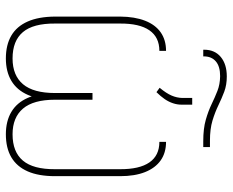

<svg xmlns="http://www.w3.org/2000/svg" viewBox="-88 -684 782 645"><g transform="rotate(90 302.5 -361.0)"><path d="M456.1 -505.9V-528.3Q492.7 -528.3 518.3 -510.3Q543.9 -492.2 557.6 -457.8Q571.3 -423.3 571.3 -374V-155.3Q571.3 -100.1 555.2 -63.5Q539.1 -26.9 507.8 -8.5Q476.6 9.8 430.7 9.8Q386.2 9.8 355.2 -8.8Q324.2 -27.3 308.1 -64.2Q292 -101.1 292 -155.3V-281.2H314.5V-155.3Q314.5 -83 344.2 -47.9Q374 -12.7 430.7 -12.7Q489.7 -12.7 519 -47.4Q548.3 -82 547.9 -155.3V-373Q548.3 -439 525.1 -472.4Q502 -505.9 456.1 -505.9ZM150.4 -528.3V-505.9Q104.5 -505.9 81.3 -472.4Q58.1 -439 58.6 -373V-155.3Q58.1 -82 87.4 -47.4Q116.7 -12.7 175.8 -12.7Q232.9 -12.7 262.5 -47.9Q292 -83 292 -155.3V-281.2H314.5V-155.3Q314.5 -101.1 298.3 -64.2Q282.2 -27.3 251.2 -8.8Q220.2 9.8 175.8 9.8Q130.4 9.8 99.1 -8.5Q67.9 -26.9 51.8 -63.5Q35.6 -100.1 35.2 -155.3V-374Q35.6 -423.3 49.1 -457.8Q62.5 -492.2 88.1 -510.3Q113.8 -528.3 150.4 -528.3ZM289.1 -496.1 274.4 -506.8Q293 -529.3 300.5 -546.9Q308.1 -564.5 308.6 -583V-616.2H331.1V-580.1Q331.1 -565.9 326.4 -551.8Q321.8 -537.6 312.5 -523.9Q303.2 -510.3 289.1 -496.1ZM452.1 -675.8H473.6V-653.3H454.1Q411.1 -653.3 381.6 -661.9Q352.1 -670.4 329.3 -681.4Q306.6 -692.4 284.9 -700.9Q263.2 -709.5 235.4 -710Q202.6 -710 185.8 -695.6Q168.9 -681.2 168.9 -655.3V-653.3H146.5V-656.2Q146.5 -691.9 170.9 -712.2Q195.3 -732.4 236.3 -732.4Q264.6 -732.4 287.4 -723.9Q310.1 -715.3 333.3 -704.1Q356.4 -692.9 384.5 -684.3Q412.6 -675.8 452.1 -675.8Z"/></g></svg>

Font: Inter Tight Thin
Style: Regular
Weight: 250
Designer: Rasmus Andersson
Foundry: rsms
Version: Version 3.004